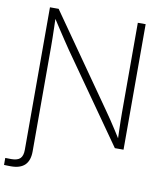

<svg xmlns="http://www.w3.org/2000/svg" viewBox="-101 -810 953 1096"><g transform="rotate(10 375.0 -261.5)"><path d="M-2.9 204.1V163.6Q5.9 163.6 15.6 163.8Q25.4 164.1 31.7 164.1Q67.9 164.1 83.5 148.7Q99.1 133.3 99.1 98.1V-62.5H144.5V99.6Q144.5 152.8 117.7 179Q90.8 205.1 37.6 205.1Q27.8 205.1 16.6 204.8Q5.4 204.6 -2.9 204.1ZM99.1 0V-727.5H149.4L516.1 -203.6Q532.2 -181.2 549.6 -155Q566.9 -128.9 585.2 -100.6Q603.5 -72.3 621.6 -43L612.3 -41.5Q611.3 -71.3 610.4 -100.6Q609.4 -129.9 608.9 -157.5Q608.4 -185.1 608.4 -209V-727.5H653.8V0H603.5L248 -505.9Q230.5 -531.7 212.4 -558.8Q194.3 -585.9 174.3 -616.7Q154.3 -647.5 130.9 -683.6L140.6 -685.5Q141.6 -650.4 142.6 -618.2Q143.6 -585.9 144 -557.9Q144.5 -529.8 144.5 -506.3V0Z"/></g></svg>

Font: Inter 18pt ExtraLight
Style: Regular
Weight: 250
Designer: Rasmus Andersson
Foundry: rsms
Version: Version 4.001;git-66647c0bb